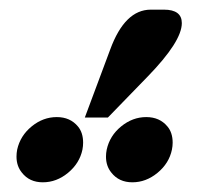

<svg xmlns="http://www.w3.org/2000/svg" viewBox="-20 -917 413 398"><path d="M254.4 -539.1Q226.6 -539.1 210.9 -559.1Q199.7 -572.8 199.7 -592.3Q199.7 -599.6 201.2 -606.9Q207.5 -635.7 231.2 -655Q254.9 -674.3 283.2 -674.3Q311 -674.3 327.1 -654.8Q337.9 -642.1 337.9 -621.1Q337.9 -614.3 336.4 -606.9Q330.6 -578.6 306.6 -558.8Q282.7 -539.1 254.4 -539.1ZM68.8 -539.1Q41 -539.1 25.4 -559.1Q14.2 -572.8 14.2 -592.3Q14.2 -599.6 15.6 -606.9Q22 -635.7 45.7 -655Q69.3 -674.3 97.7 -674.3Q125.5 -674.3 141.6 -654.8Q152.3 -642.1 152.3 -621.1Q152.3 -614.3 150.9 -606.9Q145 -578.6 121.1 -558.8Q97.2 -539.1 68.8 -539.1ZM203.6 -673.3H155.8L208.5 -814.5Q238.8 -897 292.5 -897H319.8Q356.9 -897 356.9 -869.1Q356.9 -831.1 286.1 -758.3Z"/></svg>

Font: Munson
Style: Italic
Weight: 400
Italic angle: -12°
Designer: Paul James MIller
Foundry: High-Logic / Made with FontCreator
Version: Version 2.10;May 5, 2019;FontCreator 11.5.0.2430 64-bit